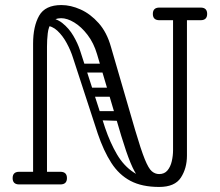

<svg xmlns="http://www.w3.org/2000/svg" viewBox="-20 -730 870 760"><path d="M610 10Q585 10 566 2.5Q547 -5 530 -25.5Q513 -46 496.5 -86Q480 -126 460 -192L364 -516Q351 -560 326.5 -592Q302 -624 274 -641Q246 -658 222 -658Q196 -658 184 -641Q172 -624 169 -598Q166 -572 166 -545V-28Q166 -16 159 -8Q152 0 138 0Q111 0 111 -26V-557Q111 -626 135 -668Q159 -710 223 -710Q260 -710 299 -692.5Q338 -675 370.5 -638.5Q403 -602 419 -545L515 -215Q538 -137 553 -100Q568 -63 581 -52Q594 -41 610 -41Q631 -41 643 -55.5Q655 -70 660 -92Q665 -114 665 -135V-669Q665 -695 692 -695Q720 -695 720 -671V-114Q720 -64 696 -27Q672 10 610 10ZM56 0Q30 0 30 -25Q30 -50 56 -50H219Q245 -50 245 -25Q245 0 219 0ZM611 -650Q585 -650 585 -675Q585 -700 611 -700H774Q800 -700 800 -675Q800 -650 774 -650ZM356 -272Q356 -290 374 -290H468Q484 -290 484 -270Q484 -251 469 -251L374 -254Q356 -254 356 -272ZM295 -461Q295 -478 312 -478H406Q424 -478 424 -462Q424 -443 407 -443H313Q295 -443 295 -461ZM327 -366Q327 -383 344 -383H438Q455 -383 455 -364Q455 -347 438 -347H344Q327 -347 327 -366ZM162 -660Q200 -660 226.5 -639Q253 -618 270.5 -588Q288 -558 297 -530L396 -224Q416 -165 443 -119Q470 -73 510 -47Q550 -21 606 -21L610 10Q542 10 496.5 -14Q451 -38 420.5 -85.5Q390 -133 367 -201L269 -501Q260 -530 244 -559.5Q228 -589 207 -608.5Q186 -628 162 -628Z"/></svg>

Font: Agu Display Uzo
Style: Regular
Weight: 400
Version: Version 1.103